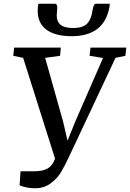

<svg xmlns="http://www.w3.org/2000/svg" viewBox="-20 -998 697 1029"><path d="M167 11Q146 11 122.5 6.5Q99 2 85 -5L90 -80H163Q210 -80 236 -95.5Q262 -111 275 -148L104 -688L51 -699L56 -743H306L302 -699L222 -688L318 -347L342 -244L384 -348L532 -687L460 -699L465 -743H657L652 -699L599 -688L349 -156Q325 -105 305.5 -73Q286 -41 251 -15Q216 11 167 11ZM287 -956Q284 -917 284 -915Q284 -882 304.5 -865Q325 -848 371 -848Q425 -848 447.5 -872Q470 -896 476 -943Q479 -960 483 -969Q487 -978 496 -978H568Q568 -967 567 -962Q552 -881 501 -842.5Q450 -804 363 -804Q278 -804 230 -838Q182 -872 182 -941Q182 -965 186 -978H275Q287 -978 287 -956Z"/></svg>

Font: Koeln Type Serif
Style: Italic
Weight: 400
Italic angle: -8°
Designer: Eben Sorkin
Foundry: Eben Sorkin
Version: Version 2.002